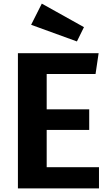

<svg xmlns="http://www.w3.org/2000/svg" viewBox="-20 -1041 610 1061"><path d="M211 -1021 152 -904 405 -812 444 -891ZM525 -747H79V0H527V-117H238V-323H473V-437H238V-632H508Z"/></svg>

Font: Glow Sans SC Normal
Style: Bold
Weight: 700
Designer: Ryoko NISHIZUKA (kana, bopomofo & ideographs); Paul D. Hunt (Latin, Greek & Cyrillic); Sandoll Communications, Soo-young
Version: Version 0.93